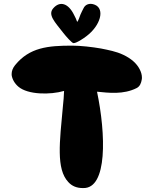

<svg xmlns="http://www.w3.org/2000/svg" viewBox="-20 -951 769 973"><path d="M418 -767.6C489.3 -821.3 512.7 -905.3 460.9 -926.8C432.6 -938.5 411.1 -926.8 403.3 -909.2C397.5 -896.5 392.6 -889.6 387.7 -877C382.8 -863.3 377 -845.7 371.1 -839.8C369.1 -842.8 367.2 -852.5 364.3 -857.4L355.5 -875C326.2 -935.5 283.2 -947.3 250 -909.2C220.7 -876 257.8 -839.8 300.8 -784.2C314.5 -766.6 344.7 -732.4 352.5 -732.4C368.2 -732.4 401.4 -754.9 418 -767.6ZM687.5 -600.6C672.9 -628.9 645.5 -654.3 603.5 -673.8C568.4 -690.4 530.3 -697.3 492.2 -705.1C447.3 -712.9 389.6 -719.7 344.7 -719.7C223.6 -719.7 129.9 -710.9 56.6 -621.1C43.9 -605.5 39.1 -589.8 39.1 -577.1V-570.3C42 -549.8 53.7 -528.3 73.2 -511.7C121.1 -470.7 234.4 -469.7 304.7 -490.2C303.7 -463.9 301.8 -438.5 298.8 -412.1C282.2 -231.4 263.7 -94.7 326.2 -28.3C344.7 -7.8 369.1 2 399.4 2C400.4 2 400.4 2 400.4 2H401.4C525.4 5.9 516.6 -271.5 471.7 -486.3C530.3 -480.5 605.5 -470.7 672.9 -504.9C689.5 -513.7 695.3 -530.3 698.2 -546.9C699.2 -550.8 699.2 -554.7 699.2 -558.6C699.2 -571.3 695.3 -585.9 687.5 -600.6Z"/></svg>

Font: Day Care
Style: Regular
Weight: 400
Designer: Noponies
Version: Version 1.000;PS 001.000;hotconv 1.0.88;makeotf.lib2.5.64775